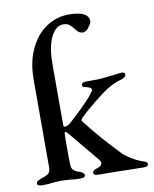

<svg xmlns="http://www.w3.org/2000/svg" viewBox="-81 -768 666 832"><g transform="rotate(-10 252.0 -351.5)"><path d="M425 2Q333 0 287 0Q264 0 264 -11Q264 -23 283 -28Q295 -32 300.5 -36.5Q306 -41 306 -49Q306 -55 298 -65L185 -201Q180 -207 177 -207Q172 -207 172 -200Q171 -180 171 -136Q171 -89 172 -66Q172 -49 180 -40.5Q188 -32 205 -27Q227 -19 227 -8Q227 3 206 3Q180 3 163 0Q141 -2 125 -2Q108 -2 84 0Q65 3 38 3Q16 3 16 -8Q16 -15 21.5 -18.5Q27 -22 39 -27Q59 -33 69.5 -40.5Q80 -48 80 -67V-452Q80 -533 108 -590.5Q136 -648 181 -677Q226 -706 278 -706Q352 -706 364 -674Q366 -666 366 -664Q366 -650 356 -642Q351 -630 340 -623Q329 -616 317 -620Q307 -622 294 -639Q284 -653 274 -660.5Q264 -668 247 -668Q214 -668 193 -624.5Q172 -581 172 -505V-240Q172 -230 178 -230Q191 -230 207 -245Q243 -277 272.5 -307Q302 -337 313 -352Q322 -364 322 -368Q322 -373 314 -377.5Q306 -382 294 -384Q282 -385 282 -394Q282 -407 304 -407H353Q369 -407 425 -414Q455 -418 462 -418Q475 -418 475 -407Q475 -395 451 -388Q424 -382 384 -357Q370 -348 329.5 -316Q289 -284 260 -255Q254 -249 254 -245Q254 -241 258 -237Q317 -160 398 -76Q413 -61 435 -47.5Q457 -34 475 -27Q490 -22 497 -19Q504 -16 504 -9Q504 3 484 3Z"/></g></svg>

Font: EB Garamond Medium
Style: Regular
Weight: 500
Designer: Georg Duffner and Octavio Pardo
Foundry: Georg Duffner
Version: Version 1.000